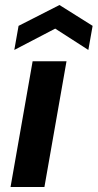

<svg xmlns="http://www.w3.org/2000/svg" viewBox="-20 -745 389 765"><path d="M22 0 110 -501H245L157 0ZM37 -546 54 -642 217 -725 349 -642 332 -546 200 -631Z"/></svg>

Font: DM Sans 18pt
Style: Bold Italic
Weight: 700
Italic angle: -10°
Designer: Colophon Foundry, Jonny Pinhorn
Foundry: Colophon Foundry
Version: Version 4.004;gftools[0.9.30]